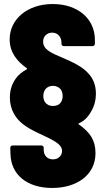

<svg xmlns="http://www.w3.org/2000/svg" viewBox="-20 -728 523 953"><path d="M239 205C362 205 454 140 454 32C454 -32 427 -71 372 -110C368 -112 369 -115 372 -116C397 -127 417 -147 432 -174C448 -200 456 -231 456 -264C456 -306 442 -338 420 -362C390 -397 342 -419 289 -442C234 -465 194 -482 194 -522C194 -547 213 -566 239 -566C266 -566 285 -545 285 -517V-511C285 -504 290 -499 297 -499H439C446 -499 451 -504 451 -511V-530C451 -637 364 -708 242 -708C115 -708 28 -632 28 -533C28 -467 65 -424 112 -390C115 -388 115 -385 111 -383C89 -371 71 -356 59 -339C40 -313 29 -282 29 -244C29 -214 36 -187 49 -164C72 -121 113 -94 173 -66C241 -34 288 -14 288 21C288 45 269 63 243 63C215 63 197 44 197 16V6C197 -1 192 -6 185 -6H43C36 -6 31 -1 31 6L32 36C34 137 112 205 239 205ZM243 -202C226 -202 213 -208 205 -219C198 -228 195 -239 195 -251C195 -264 198 -274 204 -283C211 -294 225 -302 243 -302C259 -302 272 -295 281 -285C287 -277 291 -266 291 -252C291 -239 288 -228 282 -220C274 -208 261 -202 243 -202Z"/></svg>

Font: Barlow Semi Condensed ExtraBold
Style: Regular
Weight: 800
Width: 4
Designer: Jeremy Tribby
Foundry: Tribby Type
Version: Version 1.422;hotconv 1.0.109;makeotfexe 2.5.65596